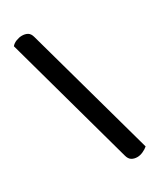

<svg xmlns="http://www.w3.org/2000/svg" viewBox="-186 -731 718 858"><g transform="rotate(-30 173.0 -302.0)"><path d="M313 39Q303 48 287.5 55Q272 62 258 62Q241 62 229 54.5Q217 47 212 28L27 -643Q36 -654 51.5 -660Q67 -666 81 -666Q98 -666 110 -659Q122 -652 127 -633Z"/></g></svg>

Font: Baloo Chettan 2 Medium
Style: Regular
Weight: 500
Designer: Maithili Shingre, Unnati Kotecha and Ek Type
Foundry: Ek Type
Version: Version 1.640;hotconv 1.0.111;makeotfexe 2.5.65597; ttfautoh